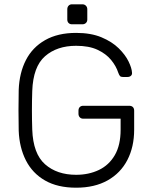

<svg xmlns="http://www.w3.org/2000/svg" viewBox="-20 -863 704 893"><path d="M334 10Q248 10 189.5 -23.5Q131 -57 100.5 -117Q70 -177 67 -255Q66 -300 66 -350Q66 -400 67 -445Q70 -524 100.5 -583.5Q131 -643 190 -676.5Q249 -710 334 -710Q403 -710 452 -689.5Q501 -669 532 -638.5Q563 -608 578 -577Q593 -546 594 -525Q595 -516 589 -510.5Q583 -505 573 -505H551Q542 -505 538 -509.5Q534 -514 530 -525Q520 -556 496.5 -584.5Q473 -613 433.5 -631.5Q394 -650 334 -650Q245 -650 189.5 -601.5Q134 -553 130 -440Q127 -350 130 -260Q134 -148 189.5 -99Q245 -50 334 -50Q393 -50 440 -72.5Q487 -95 514 -141.5Q541 -188 541 -260V-311H367Q357 -311 351 -317.5Q345 -324 345 -334V-348Q345 -359 351 -365Q357 -371 367 -371H581Q592 -371 598 -365Q604 -359 604 -348V-260Q604 -180 572.5 -119Q541 -58 480.5 -24Q420 10 334 10ZM315 -750Q305 -750 299 -756Q293 -762 293 -772V-820Q293 -830 299 -836.5Q305 -843 315 -843H363Q373 -843 379.5 -836.5Q386 -830 386 -820V-772Q386 -762 379.5 -756Q373 -750 363 -750Z"/></svg>

Font: Rubik Light Light
Style: Regular
Weight: 300
Version: Version 2.101